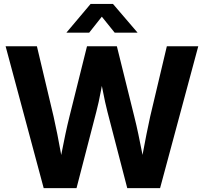

<svg xmlns="http://www.w3.org/2000/svg" viewBox="-20 -965 1046 985"><path d="M204.1 0 8.8 -727.5H169.4L254.9 -367.2Q265.1 -322.3 274.2 -275.9Q283.2 -229.5 291.7 -183.1Q300.3 -136.7 308.1 -90.8H278.8Q287.6 -136.7 296.6 -183.1Q305.7 -229.5 315.4 -275.9Q325.2 -322.3 336.4 -367.2L426.3 -727.5H579.6L668.9 -367.2Q680.2 -322.3 689.9 -275.9Q699.7 -229.5 708.7 -183.1Q717.8 -136.7 727.1 -90.8H696.8Q705.1 -136.7 713.6 -183.1Q722.2 -229.5 731.4 -275.9Q740.7 -322.3 750.5 -367.2L835.9 -727.5H997.1L801.3 0H632.8L531.2 -391.6Q519 -439 508.1 -496.3Q497.1 -553.7 482.9 -622.6H522.5Q507.8 -554.2 497.3 -497.1Q486.8 -439.9 474.1 -391.6L372.6 0ZM437.5 -797.4H321.3V-798.3L444.8 -944.8H559.6L685.1 -798.3V-797.4H568.4L502.4 -879.4Z"/></svg>

Font: Inter 28pt
Style: Bold
Weight: 700
Designer: Rasmus Andersson
Foundry: rsms
Version: Version 4.001;git-66647c0bb